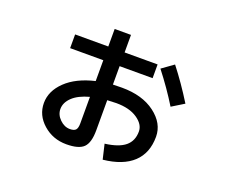

<svg xmlns="http://www.w3.org/2000/svg" viewBox="-113 -813 1226 1039"><g transform="rotate(20 500.0 -293.5)"><path d="M192 -457V-536H383V-637H477V-536H667V-457H477V-351Q494 -352 529 -352Q647 -352 720 -297Q793 -242 793 -165Q793 -71 735 -16.5Q677 38 564 50L544 -35Q623 -45 659.5 -75.5Q696 -106 696 -160Q696 -201 650.5 -232Q605 -263 529 -263Q509 -263 477 -261V-88Q477 -16 449 11.5Q421 39 350 39Q272 39 216 -10.5Q160 -60 160 -130Q160 -199 218.5 -255.5Q277 -312 383 -337V-457ZM689 -520 756 -568Q821 -485 881 -388L811 -345Q757 -433 689 -520ZM383 -246Q320 -229 287.5 -198Q255 -167 255 -130Q255 -97 281.5 -71Q308 -45 340 -45Q364 -45 373.5 -55.5Q383 -66 383 -93Z"/></g></svg>

Font: M PLUS 1p Medium
Style: Regular
Weight: 500
Version: Version 1.062